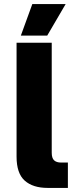

<svg xmlns="http://www.w3.org/2000/svg" viewBox="-20 -919 383 939"><path d="M213 0Q141 0 101 -35.5Q61 -71 61 -153V-710H233V-172Q233 -146 244.5 -135Q256 -124 279 -124H312V0ZM82 -745 138 -899H301L211 -745Z"/></svg>

Font: Geist ExtBd
Style: Regular
Weight: 400
Designer: Basement.studio, Andrés Briganti, Mateo Zaragoza
Foundry: Basement.studio, Vercel, Andrés Briganti, Guido Ferreyra, Mateo Zaragoza
Version: Version 1.401